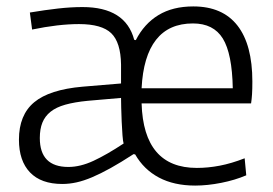

<svg xmlns="http://www.w3.org/2000/svg" viewBox="-20 -568 851 598"><path d="M588 10Q522 10 475 -15Q428 -40 401 -87L396 -88Q356 -62 324.5 -44.5Q293 -27 267 -16Q241 -5 218.5 0Q196 5 174 5Q108 5 73.5 -31Q39 -67 39 -133Q39 -210 86.5 -249.5Q134 -289 237 -298L357 -308V-367Q356 -436 326.5 -464.5Q297 -493 226 -493Q162 -493 80 -476L73 -529Q121 -537 161 -541.5Q201 -546 237 -546Q371 -546 398 -444L403 -443Q429 -494 473.5 -521Q518 -548 582 -548Q673 -548 719.5 -488.5Q766 -429 766 -314Q766 -290 765 -274.5Q764 -259 762 -246H421Q427 -45 593 -45Q628 -45 664.5 -52Q701 -59 742 -75L747 -22Q712 -7 669 1.5Q626 10 588 10ZM193 -48Q230 -48 271 -67Q312 -86 365 -121Q363 -127 361.5 -146.5Q360 -166 359 -189Q358 -212 357.5 -233Q357 -254 357 -263L253 -254Q212 -250 183.5 -242Q155 -234 137.5 -220Q120 -206 112 -186Q104 -166 104 -138Q104 -48 193 -48ZM705 -293Q703 -401 674 -448Q645 -495 581 -495Q506 -495 466 -444Q426 -393 421 -293Z"/></svg>

Font: Encode Sans Narrow
Style: Light
Weight: 300
Designer: Pablo Impallari, Andres Torresi
Foundry: Pablo Impallari, Andres Torresi
Version: Version 1.000; ttfautohint (v1.00) -l 8 -r 50 -G 200 -x 14 -